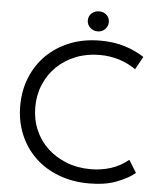

<svg xmlns="http://www.w3.org/2000/svg" viewBox="-58 -906 797 965"><g transform="rotate(5 340.5 -423.0)"><path d="M427 10Q343 10 273.5 -16.5Q204 -43 154 -91Q104 -139 76.5 -205Q49 -271 49 -349Q49 -427 76 -493Q103 -559 152.5 -607.5Q202 -656 270.5 -683Q339 -710 422 -710Q491 -710 546.5 -692.5Q602 -675 644 -647L608 -582Q570 -609 523.5 -623.5Q477 -638 425 -638Q360 -638 305 -616Q250 -594 210 -555.5Q170 -517 147.5 -464Q125 -411 125 -349Q125 -287 147.5 -234.5Q170 -182 210.5 -144Q251 -106 306.5 -84Q362 -62 429 -62Q481 -62 529.5 -77Q578 -92 619 -126L658 -63Q623 -34 565.5 -12Q508 10 427 10ZM404 -755Q381 -755 365.5 -770Q350 -785 350 -806Q350 -828 365.5 -842Q381 -856 404 -856Q426 -856 441 -842Q456 -828 456 -806Q456 -785 441 -770Q426 -755 404 -755Z"/></g></svg>

Font: Tilda Sans
Style: Regular
Weight: 400
Designer: ParaType Ltd
Foundry: ParaType Ltd
Version: Version 1.009